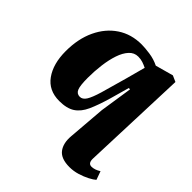

<svg xmlns="http://www.w3.org/2000/svg" viewBox="-202 -682 1064 1064"><g transform="rotate(45 330.0 -149.5)"><path d="M563 105Q561 145 589 145Q601 145 614.5 140.5Q628 136 642 127L660 177Q648 188 623 201Q598 214 567 223.5Q536 233 504 233Q438 233 411.5 198.5Q385 164 390 105L408 -118L437 -309L427 -310L395 -196Q374 -124 353 -77.5Q332 -31 298 -8.5Q264 14 205 14Q122 14 78.5 -47Q35 -108 35 -207Q35 -304 69.5 -377Q104 -450 165 -490.5Q226 -531 307 -531Q332 -531 371.5 -525.5Q411 -520 445 -503L550 -532L586 -516ZM269 -83Q290 -83 305 -106.5Q320 -130 336.5 -185.5Q353 -241 379 -336L410 -451Q394 -459 377.5 -464.5Q361 -470 341 -470Q310 -470 288 -446Q266 -422 252.5 -382Q239 -342 232.5 -291.5Q226 -241 226 -189Q226 -128 235.5 -105.5Q245 -83 269 -83Z"/></g></svg>

Font: Literata 36pt ExtraBold
Style: Italic
Weight: 800
Italic angle: -2°
Designer: Latin by Veronika Burian and Jose Scaglione. Greek by Irene Vlachou. Cyrillic by Vera Evstafieva
Foundry: TypeTogether
Version: Version 3.002